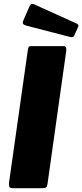

<svg xmlns="http://www.w3.org/2000/svg" viewBox="-20 -983 429 1003"><path d="M313 -742Q329 -742 326 -717L228 -21Q226 -7 220.5 -3.5Q215 0 199 0H46Q31 0 28.5 -8Q26 -16 27 -28L126 -726Q128 -736 131 -739Q134 -742 142 -742ZM135 -952Q139 -960 144.5 -962Q150 -964 157 -961L378 -861Q386 -858 388.5 -853Q391 -848 387 -840L368 -797Q364 -790 358.5 -789Q353 -788 342 -791L118 -849Q104 -853 100.5 -858.5Q97 -864 101 -874Z"/></svg>

Font: Libre Franklin ExtraBold
Style: Italic
Weight: 800
Italic angle: -8°
Designer: Pablo Impallari, Rodrigo Fuenzalida, Nhung Nguyen
Foundry: Impallari Type
Version: Version 3.000